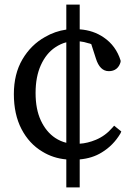

<svg xmlns="http://www.w3.org/2000/svg" viewBox="-20 -748 581 831"><path d="M219 -543Q180 -517 157 -466.5Q134 -416 134 -345.5Q134 -275 157 -226Q180 -177 219 -151Q242 -136 267 -130V-565Q243 -559 219 -543ZM325 63H267V-58Q210 -63 163 -92Q106 -126 73 -189.5Q40 -253 40 -340.5Q40 -428 77 -491Q114 -554 175 -588Q218 -613 267 -620V-728H325V-621Q384 -617 429 -586Q482 -550 502 -486V-483V-480Q497 -461 484 -450.5Q471 -440 451 -440Q412 -440 395 -495L375 -557Q368 -560 362 -561Q344 -567 325 -569V-126Q359 -128 395 -143Q436 -160 467 -196L474 -204L505 -179L501 -170Q470 -118 420 -88Q380 -63 325 -58Z"/></svg>

Font: Early Summer Mincho Screen
Style: Regular
Weight: 400
Designer: GuiWonder
Version: Version 1.002